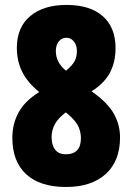

<svg xmlns="http://www.w3.org/2000/svg" viewBox="-20 -744 535 774"><path d="M248 -724.1Q343.3 -724.1 394.5 -678.7Q445.8 -633.3 445.8 -549.8Q445.8 -493.2 422.9 -450.4Q399.9 -407.7 349.1 -376Q413.1 -331.1 438.5 -286.4Q463.9 -241.7 463.9 -189.9Q463.9 -94.7 406.2 -42.5Q348.6 9.8 246.1 9.8Q141.6 9.8 85.7 -41.5Q29.8 -92.8 29.8 -188Q29.8 -245.1 55.2 -291.3Q80.6 -337.4 138.2 -373Q90.8 -411.1 69.3 -454.8Q47.9 -498.5 47.9 -550.8Q47.9 -633.8 101.6 -679Q155.3 -724.1 248 -724.1ZM248 -591.8Q228.5 -591.8 216.8 -576.9Q205.1 -562 205.1 -538.1Q205.1 -492.2 246.1 -459Q272 -480.5 281 -498Q290 -515.6 290 -538.1Q290 -562.5 277.6 -577.1Q265.1 -591.8 248 -591.8ZM188 -190.9Q188 -158.7 202.4 -140.4Q216.8 -122.1 245.1 -122.1Q306.2 -122.1 306.2 -187Q306.2 -210 296.6 -232.7Q287.1 -255.4 254.9 -283.2L245.1 -291Q213.9 -267.1 200.9 -242.9Q188 -218.8 188 -190.9Z"/></svg>

Font: Open Sans Condensed ExtraBold
Style: Regular
Weight: 800
Width: 3
Designer: Monotype Design Team
Foundry: Monotype Imaging Inc.
Version: Version 3.000; ttfautohint (v1.8.4)